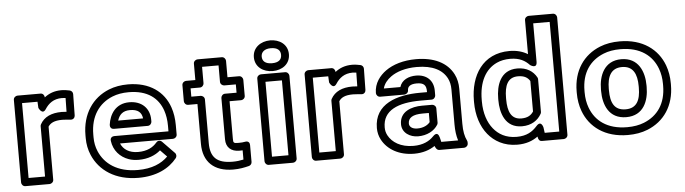

<svg xmlns="http://www.w3.org/2000/svg" viewBox="-49 -981 4354 1221"><g transform="rotate(-5 2128.0 -370.0)"><path d="M350.5 -513C356.3 -513 365.4 -512.2 373.6 -511.1L372.1 -423.3C359.9 -424.4 351 -425 340.6 -425C275.6 -425 228.3 -403.7 203.2 -358C201.2 -354.4 200.1 -350.1 200.1 -346V-25H95V-503H193.7L195.7 -463.7C195.7 -463.7 217.7 -414.4 241.7 -451.4C264.3 -486.3 296.2 -513 350.5 -513ZM217.4 -553H70C59.3 -553 45 -543.1 45 -528V0C45 10.7 54.9 25 70 25H225.1C235.8 25 250.1 15.1 250.1 0V-339.1C264.6 -361.1 288.6 -375 340.6 -375C355.3 -375 378.5 -372.4 394.6 -371.1C411.2 -369.7 421.5 -382.7 421.7 -395.6L423.9 -531.6C424.1 -543 415.9 -553.8 404.4 -556.4C390.9 -559.5 368.9 -563 350.5 -563C306.1 -563 271.2 -549.3 242.5 -526.6C241.8 -540.4 232.7 -553 217.4 -553Z M984.7 -84.2C943.5 -42.7 882.1 -15 792.2 -15C661.3 -15 581.6 -74.5 546.8 -156.3C535 -184.1 529 -213.8 529 -246V-265C529 -381.6 585.2 -460 672.2 -494.8C702.2 -506.8 736.5 -513 775.7 -513C897 -513 964.1 -457.6 991.9 -376.9C1001.8 -347.9 1007 -315 1007 -278V-243H661.3C651.1 -243 633.7 -236.8 636.5 -214.9C644.4 -152.3 685.3 -108.1 739.9 -88.9C759.2 -82.1 780.4 -79 803.2 -79C862.1 -79 909.7 -98.1 942.8 -127.2ZM693.4 -193H1032C1042.7 -193 1057 -202.9 1057 -218V-278C1057 -319.7 1051.2 -358.1 1039.1 -393.1C1004.3 -494.4 914.7 -563 775.7 -563C731.3 -563 690.4 -555.9 653.7 -541.2C547.2 -498.7 479 -399.4 479 -265V-246C479 -207.5 486.2 -170.9 500.8 -136.7C544 -35.3 644.7 35 792.2 35C905.9 35 988.4 -6.6 1038.4 -69.4C1045.1 -77.9 1045.9 -93 1036.7 -102.4L960.8 -180.4C946.2 -195.4 930.6 -187.2 923.8 -179.1C898.6 -149.3 861.3 -129 803.2 -129C747 -129 709.4 -154.4 693.4 -193ZM904.1 -326C904.1 -399.9 853.3 -449 774.6 -449C686.3 -449 647.3 -382.5 638.7 -317.3C637.4 -307.3 641.1 -289 663.5 -289H879.1C894.2 -289 904.1 -303.3 904.1 -314ZM853.4 -339H694.4C705.8 -374.8 727.6 -399 774.6 -399C825.9 -399 848.6 -377.4 853.4 -339Z M1396.8 -15C1295.8 -15 1255.7 -56.2 1255.7 -146V-425C1255.7 -440.1 1241.4 -450 1230.7 -450H1171V-503H1230.7C1245.8 -503 1255.7 -517.3 1255.7 -528V-633H1360.8V-528C1360.8 -512.9 1375.1 -503 1385.8 -503H1459.8V-450H1385.8C1370.7 -450 1360.8 -435.7 1360.8 -425V-161C1360.8 -109.4 1393.1 -81 1445.2 -81C1452.2 -81 1461.4 -81.3 1466.4 -81.6V-22.7C1445.2 -18.1 1424 -15 1396.8 -15ZM1396.8 35C1437.2 35 1468.3 28.6 1497.5 21.2C1507.3 18.8 1516.4 8.9 1516.4 -3V-110C1516.4 -139.2 1491.9 -135.8 1485.9 -134.4C1475.6 -132.1 1461.6 -131 1445.2 -131C1412.4 -131 1410.8 -134.1 1410.8 -161V-400H1484.8C1495.5 -400 1509.8 -409.9 1509.8 -425V-528C1509.8 -538.7 1499.9 -553 1484.8 -553H1410.8V-658C1410.8 -668.7 1400.9 -683 1385.8 -683H1230.7C1220 -683 1205.7 -673.1 1205.7 -658V-553H1146C1135.3 -553 1121 -543.1 1121 -528V-425C1121 -414.3 1130.9 -400 1146 -400H1205.7V-146C1205.7 -30.7 1274.2 35 1396.8 35Z M1754 -25H1648.9V-503H1754ZM1779 25C1789.7 25 1804 15.1 1804 0V-528C1804 -538.7 1794.1 -553 1779 -553H1623.9C1613.2 -553 1598.9 -543.1 1598.9 -528V0C1598.9 10.7 1608.8 25 1623.9 25ZM1700.9 -617C1658.5 -617 1639 -635.9 1639 -665C1639 -692.4 1659.7 -713 1700.9 -713C1743.9 -713 1762.8 -694.6 1762.8 -665C1762.8 -635.4 1743.9 -617 1700.9 -617ZM1700.9 -567C1760.9 -567 1812.8 -601.8 1812.8 -665C1812.8 -728.3 1760.9 -763 1700.9 -763C1641.7 -763 1589 -726.5 1589 -665C1589 -602 1641.3 -567 1700.9 -567Z M2206.5 -513C2212.3 -513 2221.4 -512.2 2229.6 -511.1L2228.1 -423.3C2215.9 -424.4 2207 -425 2196.6 -425C2131.6 -425 2084.3 -403.7 2059.2 -358C2057.2 -354.4 2056.1 -350.1 2056.1 -346V-25H1951V-503H2049.7L2051.7 -463.7C2051.7 -463.7 2073.7 -414.4 2097.7 -451.4C2120.3 -486.3 2152.2 -513 2206.5 -513ZM2073.4 -553H1926C1915.3 -553 1901 -543.1 1901 -528V0C1901 10.7 1910.9 25 1926 25H2081.1C2091.8 25 2106.1 15.1 2106.1 0V-339.1C2120.6 -361.1 2144.6 -375 2196.6 -375C2211.3 -375 2234.5 -372.4 2250.6 -371.1C2267.2 -369.7 2277.5 -382.7 2277.7 -395.6L2279.9 -531.6C2280.1 -543 2271.9 -553.8 2260.4 -556.4C2246.9 -559.5 2224.9 -563 2206.5 -563C2162.1 -563 2127.2 -549.3 2098.5 -526.6C2097.8 -540.4 2088.7 -553 2073.4 -553Z M2822.9 -128C2822.9 -89.1 2827.2 -54.7 2837 -25H2729.5C2724.1 -39.6 2720.7 -106.3 2680.3 -64.3C2653.5 -36.5 2613.7 -15 2552 -15C2470 -15 2416 -50.6 2391.5 -96.7C2383.1 -112.4 2379 -129.1 2379 -148C2379 -256.5 2476.2 -298 2622.4 -298H2691.7C2706.8 -298 2716.7 -312.3 2716.7 -323V-353C2716.7 -416.7 2675.6 -459 2605.9 -459C2559.3 -459 2514.3 -440.2 2500.7 -395H2395.2C2402.8 -425.3 2423.6 -449.5 2448.9 -467.7C2486 -494.5 2542.8 -513 2614.7 -513C2717.2 -513 2779.4 -478.6 2808 -421.8C2817.7 -402.4 2822.9 -379.5 2822.9 -352ZM2713.7 25H2871C2881.7 25 2896 15.1 2896 0V-8C2896 -11.6 2895.1 -15.7 2893.4 -19.2C2879.4 -47.1 2872.9 -81 2872.9 -128V-352C2872.9 -385.8 2866.4 -416.9 2852.6 -444.2C2813 -523.1 2727.8 -563 2614.7 -563C2534.5 -563 2467.3 -542.6 2419.7 -508.3C2380.3 -479.9 2342.2 -433.8 2342.2 -370C2342.2 -359.3 2352.1 -345 2367.2 -345H2522.3C2533 -345 2547.3 -354.9 2547.3 -370C2547.3 -392.9 2563.7 -409 2605.9 -409C2652.3 -409 2666.7 -391.8 2666.7 -353V-348H2622.4C2474.4 -348 2329 -302.2 2329 -148C2329 -121.5 2335.1 -96.2 2347.3 -73.3C2381.7 -8.5 2455.2 35 2552 35C2606.7 35 2650.6 20.3 2684.5 -2.8C2689.5 9.2 2696.6 25 2713.7 25ZM2484.1 -159C2484.1 -102.9 2535.4 -73 2586.1 -73C2643.2 -73 2689.9 -98.1 2713 -136C2715.4 -139.9 2716.7 -145.5 2716.7 -149V-240C2716.7 -255.1 2702.4 -265 2691.7 -265H2627.9C2558.9 -265 2484.1 -239.3 2484.1 -159ZM2534.1 -159C2534.1 -195.8 2563.7 -215 2627.9 -215H2666.7V-156.7C2652.9 -138.9 2625.3 -123 2586.1 -123C2550.6 -123 2534.1 -140.3 2534.1 -159Z M3341.5 -72.6C3311.4 -38.7 3274.8 -15 3210.6 -15C3140.2 -15 3094.5 -44.3 3063.3 -82.4C3030.1 -122.8 3009 -183.5 3009 -258V-268C3009 -381.6 3050.6 -461.1 3125.9 -495.8C3150.4 -507.1 3178.8 -513 3211.7 -513C3270.8 -513 3306.2 -492.6 3334.3 -462.8C3334.3 -462.8 3377.5 -431.5 3377.5 -480V-725H3482.6V-25H3389.7L3385 -59.4C3385 -59.4 3374.3 -109.5 3341.5 -72.6ZM3367.9 25H3507.6C3518.3 25 3532.6 15.1 3532.6 0V-750C3532.6 -760.7 3522.7 -775 3507.6 -775H3352.5C3341.8 -775 3327.5 -765.1 3327.5 -750V-532.7C3297 -551.3 3258.6 -563 3211.7 -563C3039.6 -563 2959 -427.7 2959 -268V-258C2959 -174.3 2982.5 -101.9 3024.6 -50.6C3063.7 -3 3124.6 35 3210.6 35C3265.7 35 3307.6 19.8 3341.9 -5.3C3344.2 11.3 3350.4 25 3367.9 25ZM3374.4 -380C3352.4 -420.1 3311.8 -448 3251.3 -448C3142 -448 3114.1 -349.7 3114.1 -268V-258C3114.1 -176.5 3142 -79 3250.2 -79C3310.9 -79 3352.4 -108 3374.4 -148C3376.4 -151.6 3377.5 -155.9 3377.5 -160V-368C3377.5 -372.2 3376.4 -376.5 3374.4 -380ZM3327.5 -361.2V-166.8C3313.2 -144.7 3291.6 -129 3250.2 -129C3185.5 -129 3164.1 -180.4 3164.1 -258V-268C3164.1 -345.9 3185.5 -398 3251.3 -398C3292.9 -398 3313.5 -383.3 3327.5 -361.2Z M3665 -269C3665 -385.1 3719.7 -459.2 3807.2 -494.3C3837.8 -506.6 3873.6 -513 3915 -513C4043.8 -513 4118.1 -452 4149.5 -367.3C4160.5 -337.7 4166.1 -305.1 4166.1 -269V-259C4166.1 -142.9 4111.4 -68.8 4023.9 -33.7C3993.3 -21.4 3957.5 -15 3916.1 -15C3787.3 -15 3713 -76 3681.6 -160.7C3670.6 -190.3 3665 -222.9 3665 -259ZM3615 -269V-259C3615 -217.7 3621.5 -179 3634.7 -143.3C3673.3 -39 3769.2 35 3916.1 35C3962.7 35 4005 27.8 4042.6 12.7C4148.6 -29.8 4216.1 -124.9 4216.1 -259V-269C4216.1 -310.3 4209.6 -349 4196.4 -384.7C4157.8 -489 4061.9 -563 3915 -563C3868.4 -563 3826.1 -555.8 3788.5 -540.7C3682.5 -498.2 3615 -403.1 3615 -269ZM4061 -269C4061 -355.7 4025.4 -449 3915 -449C3805.1 -449 3770.1 -354.6 3770.1 -269V-259C3770.1 -171.2 3804.2 -79 3916.1 -79C4026.9 -79 4061 -172.1 4061 -259ZM4011 -269V-259C4011 -179.7 3986.8 -129 3916.1 -129C3843.7 -129 3820.1 -179.1 3820.1 -259V-269C3820.1 -346.7 3845.5 -399 3915 -399C3985.6 -399 4011 -347.4 4011 -269Z"/></g></svg>

Font: Asimov
Style: WidOu
Weight: 500
Designer: Google
Version: Version 2.000980; 2014